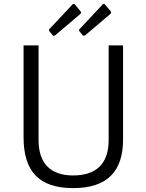

<svg xmlns="http://www.w3.org/2000/svg" viewBox="-20 -956 750 986"><path d="M365 -933C362 -937 357 -937 353 -934L234 -807C231 -805 230 -799 235 -794L249 -777C253 -770 258 -771 265 -776L390 -882C399 -889 398 -893 392 -900ZM519 -933C517 -937 512 -937 508 -934L389 -807C386 -805 384 -799 389 -794L403 -777C407 -770 412 -771 419 -776L544 -882C553 -889 552 -893 547 -900ZM612 -240V-723H538V-237C538 -115 474 -55 356 -55C239 -55 178 -117 178 -237V-723H101V-252C101 -79 177 10 356 10C533 10 612 -78 612 -240Z"/></svg>

Font: United Sans Light
Style: Regular
Weight: 300
Designer: Pablo Impallari, Rodrigo Fuenzalida (Modified by Dan O. Williams)
Version: Version 1.000;PS 001.000;hotconv 1.0.88;makeotf.lib2.5.64775